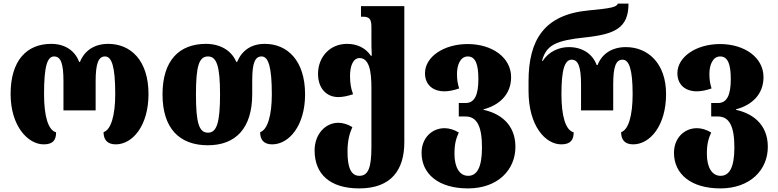

<svg xmlns="http://www.w3.org/2000/svg" viewBox="-20 -794 4325 1068"><path d="M223 9C277 9 292 -17 292 -58C248 -70 225 -147 225 -271C225 -426 243 -480 281 -480C319 -480 333 -439 333 -342V-180H512V-342C512 -439 527 -480 564 -480C601 -480 621 -426 621 -271C621 -151 597 -72 556 -59C556 -19 575 9 624 9C717 9 806 -94 806 -271C806 -458 707 -550 582 -550C506 -550 450 -513 425 -450H420C397 -513 340 -550 265 -550C129 -550 39 -458 39 -271C39 -92 136 9 223 9Z M1136 14C1290 14 1383 -79 1383 -271V-346C1383 -443 1398 -480 1435 -480C1473 -480 1492 -422 1492 -269C1492 -151 1468 -72 1427 -59C1427 -19 1445 9 1494 9C1587 9 1677 -94 1677 -269C1677 -458 1578 -550 1453 -550C1377 -550 1326 -513 1299 -450H1294C1268 -514 1203 -550 1126 -550C977 -550 884 -458 884 -269C884 -79 979 14 1136 14ZM1137 -56C1087 -56 1070 -110 1070 -269C1070 -427 1087 -480 1137 -480C1185 -480 1204 -427 1204 -269C1204 -110 1185 -56 1137 -56Z M1978 254C2160 254 2229 147 2229 -3V-760H1988V-701H1998C2034 -701 2046 -689 2046 -644V-593C2046 -554 2046 -514 2048 -484H2043C2014 -527 1967 -550 1911 -550C1813 -550 1749 -475 1749 -383C1749 -305 1794 -254 1862 -254C1887 -254 1915 -260 1944 -270C1932 -301 1927 -333 1927 -371C1927 -427 1944 -471 1980 -471C2034 -471 2046 -397 2046 -306V25C2046 139 2028 184 1979 184C1932 184 1913 137 1913 50C1913 -15 1925 -53 1940 -87C1916 -102 1888 -111 1862 -111C1789 -111 1730 -47 1730 43C1730 175 1816 254 1978 254Z M2583 254C2749 254 2847 151 2847 23C2847 -106 2758 -164 2670 -183V-186C2758 -209 2823 -269 2823 -365C2823 -474 2718 -549 2581 -549C2449 -549 2344 -478 2344 -387C2344 -325 2385 -286 2453 -286C2477 -286 2505 -292 2534 -302C2526 -329 2522 -348 2522 -384C2522 -429 2539 -480 2582 -480C2626 -480 2641 -434 2641 -354C2641 -266 2620 -221 2570 -221H2532V-146H2570C2633 -146 2661 -91 2661 26C2661 138 2633 184 2584 184C2537 184 2508 138 2508 62C2508 5 2517 -23 2532 -57C2507 -72 2479 -81 2453 -81C2382 -81 2325 -26 2325 56C2325 175 2421 254 2583 254Z M3102 9C3155 9 3171 -17 3171 -58C3126 -70 3103 -147 3103 -271C3103 -409 3122 -462 3160 -462C3197 -462 3212 -421 3212 -324V-180H3391V-324C3391 -421 3405 -462 3443 -462C3479 -462 3499 -409 3499 -271C3499 -151 3476 -72 3435 -59C3435 -19 3453 9 3502 9C3595 9 3685 -94 3685 -271C3685 -440 3586 -532 3461 -532C3385 -532 3328 -495 3304 -432H3299C3276 -495 3219 -532 3144 -532C3092 -532 3033 -509 2999 -455H2995C3018 -544 3073 -569 3236 -586C3402 -604 3476 -639 3476 -774H3417C3410 -755 3383 -748 3254 -736C3008 -713 2920 -573 2920 -342V-288C2920 -92 3015 9 3102 9Z M3987 254C4153 254 4251 151 4251 23C4251 -106 4162 -164 4074 -183V-186C4162 -209 4227 -269 4227 -365C4227 -474 4122 -549 3985 -549C3853 -549 3748 -478 3748 -387C3748 -325 3789 -286 3857 -286C3881 -286 3909 -292 3938 -302C3930 -329 3926 -348 3926 -384C3926 -429 3943 -480 3986 -480C4030 -480 4045 -434 4045 -354C4045 -266 4024 -221 3974 -221H3936V-146H3974C4037 -146 4065 -91 4065 26C4065 138 4037 184 3988 184C3941 184 3912 138 3912 62C3912 5 3921 -23 3936 -57C3911 -72 3883 -81 3857 -81C3786 -81 3729 -26 3729 56C3729 175 3825 254 3987 254Z"/></svg>

Font: Noto Serif Georgian SemiCondensed Black
Style: Regular
Weight: 900
Width: 4
Designer: Monotype Design Team, Akaki Razmadze
Foundry: Google LLC
Version: Version 2.003